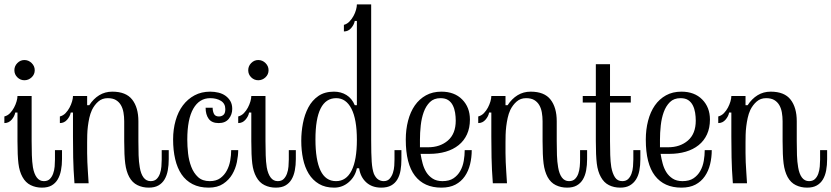

<svg xmlns="http://www.w3.org/2000/svg" viewBox="-20 -840 3811 880"><path d="M91.8 -564.9Q110.8 -564.9 125 -551Q139.2 -537.1 139.2 -518.1Q139.2 -499 125 -485.6Q110.8 -472.2 91.8 -472.2Q73.2 -472.2 59.6 -485.6Q45.9 -499 45.9 -518.1Q45.9 -537.1 59.6 -551Q73.2 -564.9 91.8 -564.9ZM60.1 -324.2H49.8Q46.9 -307.1 33.4 -291.5Q20 -275.9 0 -275.9V-306.2Q15.1 -310.1 26.1 -321.5Q37.1 -333 44.4 -346.9Q51.8 -360.8 55.9 -375Q60.1 -389.2 60.1 -399.9H125V-192.9Q125 -159.2 126 -128.7Q127 -98.1 130.9 -73.2Q136.2 -43 148.7 -26.4Q161.1 -9.8 181.2 -9.8Q198.2 -9.8 208 -19.3Q217.8 -28.8 223.4 -43.9Q229 -59.1 230.5 -76.7Q231.9 -94.2 231.9 -108.9V-151.9H264.2V-110.8Q264.2 -83 259.5 -59.1Q254.9 -35.2 244.4 -17.6Q233.9 0 216.6 10Q199.2 20 171.9 20Q144 20 120.6 8.5Q97.2 -2.9 83 -28.8Q68.8 -54.2 64.5 -90.6Q60.1 -127 60.1 -192.9Z M389.2 -357.9Q408.2 -387.2 434.8 -403.6Q461.4 -419.9 494.6 -419.9Q557.6 -419.9 585.9 -383.5Q614.3 -347.2 614.3 -284.2V-192.9Q614.3 -159.2 615.2 -128.7Q616.2 -98.1 620.6 -73.2Q625.5 -43 637.9 -26.4Q650.4 -9.8 670.4 -9.8Q687.5 -9.8 697.5 -19.3Q707.5 -28.8 712.9 -43.9Q718.3 -59.1 719.7 -76.7Q721.2 -94.2 721.2 -108.9V-151.9H753.4V-110.8Q753.4 -83 749 -59.1Q744.6 -35.2 734.1 -17.6Q723.6 0 706.1 10Q688.5 20 661.6 20Q633.3 20 609.9 8.5Q586.4 -2.9 572.3 -28.8Q558.6 -54.2 554 -90.6Q549.3 -127 549.3 -192.9V-284.2Q549.3 -305.2 545.9 -324.7Q542.5 -344.2 533.9 -358.6Q525.4 -373 511 -381.6Q496.6 -390.1 473.6 -390.1Q448.2 -390.1 430.4 -374.5Q412.6 -358.9 401.4 -335.9Q393.6 -318.8 389.4 -299.8Q385.3 -280.8 382.8 -261Q380.4 -241.2 379.9 -222.2Q379.4 -203.1 379.4 -188Q379.4 -159.2 379.4 -138.2Q379.4 -117.2 380.4 -96.7Q381.3 -76.2 382.8 -53.5Q384.3 -30.8 386.2 0H321.3Q316.4 -64 315.4 -117.9Q314.5 -171.9 314.5 -212.9V-324.2H304.2Q301.3 -307.1 287.8 -291.5Q274.4 -275.9 254.4 -275.9V-306.2Q269.5 -310.1 280.5 -321.5Q291.5 -333 298.8 -346.9Q306.2 -360.8 310.3 -375Q314.5 -389.2 314.5 -399.9H379.4V-357.9Z M773.4 -201.2Q773.4 -247.1 784.9 -287.6Q796.4 -328.1 818.4 -357.2Q840.3 -386.2 871.8 -403.1Q903.3 -419.9 943.4 -419.9Q962.4 -419.9 981 -415.5Q999.5 -411.1 1013.4 -401.1Q1027.3 -391.1 1035.9 -376.5Q1044.4 -361.8 1044.4 -340.8Q1044.4 -314.9 1028.6 -295.4Q1012.7 -275.9 982.4 -275.9Q950.7 -275.9 936.5 -295.4Q922.4 -314.9 922.4 -346.2H954.6Q954.6 -331.1 960.4 -318.6Q966.3 -306.2 983.4 -306.2Q995.6 -306.2 1004.2 -313.5Q1012.7 -320.8 1012.7 -339.8Q1012.7 -365.2 992.7 -377.7Q972.7 -390.1 943.4 -390.1Q893.6 -390.1 866 -342Q838.4 -293.9 838.4 -200.2Q838.4 -169.9 842 -137Q845.7 -104 856.7 -75.4Q867.7 -46.9 887.7 -28.3Q907.7 -9.8 941.4 -9.8Q970.7 -9.8 989.5 -23.4Q1008.3 -37.1 1019.5 -58.1Q1030.8 -79.1 1035.2 -104Q1039.6 -128.9 1039.6 -151.9H1071.8Q1071.8 -127 1065.7 -96.9Q1059.6 -66.9 1044.4 -41Q1029.3 -15.1 1002.9 2.4Q976.6 20 936.5 20Q893.6 20 862.5 3.9Q831.5 -12.2 812 -41Q792.5 -69.8 783 -110.4Q773.4 -150.9 773.4 -201.2Z M1163.6 -564.9Q1182.6 -564.9 1196.8 -551Q1210.9 -537.1 1210.9 -518.1Q1210.9 -499 1196.8 -485.6Q1182.6 -472.2 1163.6 -472.2Q1145 -472.2 1131.3 -485.6Q1117.7 -499 1117.7 -518.1Q1117.7 -537.1 1131.3 -551Q1145 -564.9 1163.6 -564.9ZM1131.8 -324.2H1121.6Q1118.7 -307.1 1105.2 -291.5Q1091.8 -275.9 1071.8 -275.9V-306.2Q1086.9 -310.1 1097.9 -321.5Q1108.9 -333 1116.2 -346.9Q1123.5 -360.8 1127.7 -375Q1131.8 -389.2 1131.8 -399.9H1196.8V-192.9Q1196.8 -159.2 1197.8 -128.7Q1198.7 -98.1 1202.6 -73.2Q1208 -43 1220.5 -26.4Q1232.9 -9.8 1252.9 -9.8Q1270 -9.8 1279.8 -19.3Q1289.6 -28.8 1295.2 -43.9Q1300.8 -59.1 1302.2 -76.7Q1303.7 -94.2 1303.7 -108.9V-151.9H1335.9V-110.8Q1335.9 -83 1331.3 -59.1Q1326.7 -35.2 1316.2 -17.6Q1305.7 0 1288.3 10Q1271 20 1243.7 20Q1215.8 20 1192.4 8.5Q1168.9 -2.9 1154.8 -28.8Q1140.6 -54.2 1136.2 -90.6Q1131.8 -127 1131.8 -192.9Z M1681.2 -198.2Q1681.2 -134.8 1683.6 -99.4Q1686 -64 1693.8 -43Q1702.1 -24.9 1713.6 -17.3Q1725.1 -9.8 1738.8 -9.8Q1755.9 -9.8 1765.9 -21Q1775.9 -32.2 1781 -48.1Q1786.1 -64 1787.1 -80.6Q1788.1 -97.2 1788.1 -108.9V-151.9H1819.8V-109.9Q1819.8 -83 1815.9 -59.6Q1812 -36.1 1801.5 -18.1Q1791 0 1772.9 10Q1754.9 20 1727.1 20Q1685.1 20 1658.4 -4.4Q1631.8 -28.8 1626 -68.8H1615.7Q1607.9 -30.8 1578.9 -5.4Q1549.8 20 1511.7 20Q1470.7 20 1441.9 2.9Q1413.1 -14.2 1395 -43.7Q1377 -73.2 1368.9 -112.1Q1360.8 -150.9 1360.8 -194.8Q1360.8 -234.9 1368.4 -274.9Q1376 -314.9 1393.1 -347.4Q1410.2 -379.9 1439 -399.9Q1467.8 -419.9 1510.7 -419.9Q1543 -419.9 1567.9 -404.5Q1592.8 -389.2 1606 -357.9H1615.7V-744.1H1606Q1603 -727.1 1589.6 -711.4Q1576.2 -695.8 1556.2 -695.8V-726.1Q1570.8 -730 1581.8 -741.5Q1592.8 -752.9 1600.3 -766.8Q1607.9 -780.8 1611.8 -794.9Q1615.7 -809.1 1615.7 -819.8H1681.2ZM1521 -390.1Q1425.8 -390.1 1425.8 -201.2Q1425.8 -106.9 1449 -58.3Q1472.2 -9.8 1520 -9.8Q1566.9 -9.8 1591.3 -57.9Q1615.7 -106 1615.7 -199.2Q1615.7 -293 1590.8 -341.6Q1565.9 -390.1 1521 -390.1Z M1839.8 -200.2Q1839.8 -246.1 1850.3 -286.6Q1860.8 -327.1 1881.3 -356.7Q1901.9 -386.2 1932.4 -403.1Q1962.9 -419.9 2002.9 -419.9Q2063 -419.9 2098.4 -384Q2133.8 -348.1 2133.8 -292Q2133.8 -253.9 2120.4 -224.4Q2106.9 -194.8 2082 -174.8Q2057.1 -154.8 2022.9 -144.8Q1988.8 -134.8 1947.8 -134.8H1907.7Q1911.1 -112.8 1917 -90.8Q1922.9 -68.8 1933.8 -51Q1944.8 -33.2 1962.9 -21.5Q1981 -9.8 2007.8 -9.8Q2039.1 -9.8 2058.6 -22.9Q2078.1 -36.1 2089.6 -56.6Q2101.1 -77.1 2105.5 -102.5Q2109.9 -127.9 2109.9 -151.9H2142.1Q2142.1 -118.2 2134.5 -87.2Q2127 -56.2 2110.4 -32Q2093.8 -7.8 2067.4 6.1Q2041 20 2002.9 20Q1923.8 20 1881.8 -34.4Q1839.8 -88.9 1839.8 -200.2ZM1904.8 -165H1941.9Q1997.1 -165 2033 -196Q2068.8 -227.1 2068.8 -287.1Q2068.8 -305.2 2065.9 -323.5Q2063 -341.8 2055.4 -356.9Q2047.9 -372.1 2034.4 -381.1Q2021 -390.1 1999 -390.1Q1968.8 -390.1 1950.4 -372.1Q1932.1 -354 1922.1 -326.4Q1912.1 -298.8 1908.4 -264.9Q1904.8 -231 1904.8 -200.2Z M2306.6 -357.9Q2325.7 -387.2 2352.3 -403.6Q2378.9 -419.9 2412.1 -419.9Q2475.1 -419.9 2503.4 -383.5Q2531.7 -347.2 2531.7 -284.2V-192.9Q2531.7 -159.2 2532.7 -128.7Q2533.7 -98.1 2538.1 -73.2Q2543 -43 2555.4 -26.4Q2567.9 -9.8 2587.9 -9.8Q2605 -9.8 2615 -19.3Q2625 -28.8 2630.4 -43.9Q2635.7 -59.1 2637.2 -76.7Q2638.7 -94.2 2638.7 -108.9V-151.9H2670.9V-110.8Q2670.9 -83 2666.5 -59.1Q2662.1 -35.2 2651.6 -17.6Q2641.1 0 2623.5 10Q2606 20 2579.1 20Q2550.8 20 2527.3 8.5Q2503.9 -2.9 2489.7 -28.8Q2476.1 -54.2 2471.4 -90.6Q2466.8 -127 2466.8 -192.9V-284.2Q2466.8 -305.2 2463.4 -324.7Q2460 -344.2 2451.4 -358.6Q2442.9 -373 2428.5 -381.6Q2414.1 -390.1 2391.1 -390.1Q2365.7 -390.1 2347.9 -374.5Q2330.1 -358.9 2318.8 -335.9Q2311 -318.8 2306.9 -299.8Q2302.7 -280.8 2300.3 -261Q2297.9 -241.2 2297.4 -222.2Q2296.9 -203.1 2296.9 -188Q2296.9 -159.2 2296.9 -138.2Q2296.9 -117.2 2297.9 -96.7Q2298.8 -76.2 2300.3 -53.5Q2301.8 -30.8 2303.7 0H2238.8Q2233.9 -64 2232.9 -117.9Q2231.9 -171.9 2231.9 -212.9V-324.2H2221.7Q2218.8 -307.1 2205.3 -291.5Q2191.9 -275.9 2171.9 -275.9V-306.2Q2187 -310.1 2198 -321.5Q2209 -333 2216.3 -346.9Q2223.6 -360.8 2227.8 -375Q2231.9 -389.2 2231.9 -399.9H2296.9V-357.9Z M2710.9 -370.1H2650.9V-399.9H2710.9V-545.9H2775.9V-399.9H2871.1V-370.1H2775.9V-192.9Q2775.9 -159.2 2776.9 -129.2Q2777.8 -99.1 2781.7 -74.2Q2787.1 -44.9 2798.6 -27.3Q2810.1 -9.8 2832 -9.8Q2849.1 -9.8 2858.9 -19.3Q2868.7 -28.8 2874.3 -43.9Q2879.9 -59.1 2881.3 -76.7Q2882.8 -94.2 2882.8 -108.9V-151.9H2915V-109.9Q2915 -82 2910.4 -58.1Q2905.8 -34.2 2894.8 -17.1Q2883.8 0 2866.5 10Q2849.1 20 2822.8 20Q2793.9 20 2771 8.5Q2748 -2.9 2733.9 -28.8Q2719.7 -54.2 2715.3 -90.6Q2710.9 -127 2710.9 -192.9Z M2939.9 -200.2Q2939.9 -246.1 2950.4 -286.6Q2960.9 -327.1 2981.4 -356.7Q3002 -386.2 3032.5 -403.1Q3063 -419.9 3103 -419.9Q3163.1 -419.9 3198.5 -384Q3233.9 -348.1 3233.9 -292Q3233.9 -253.9 3220.5 -224.4Q3207 -194.8 3182.1 -174.8Q3157.2 -154.8 3123 -144.8Q3088.9 -134.8 3047.9 -134.8H3007.8Q3011.2 -112.8 3017.1 -90.8Q3022.9 -68.8 3033.9 -51Q3044.9 -33.2 3063 -21.5Q3081.1 -9.8 3107.9 -9.8Q3139.2 -9.8 3158.7 -22.9Q3178.2 -36.1 3189.7 -56.6Q3201.2 -77.1 3205.6 -102.5Q3210 -127.9 3210 -151.9H3242.2Q3242.2 -118.2 3234.6 -87.2Q3227.1 -56.2 3210.4 -32Q3193.8 -7.8 3167.5 6.1Q3141.1 20 3103 20Q3023.9 20 2981.9 -34.4Q2939.9 -88.9 2939.9 -200.2ZM3004.9 -165H3042Q3097.2 -165 3133.1 -196Q3168.9 -227.1 3168.9 -287.1Q3168.9 -305.2 3166 -323.5Q3163.1 -341.8 3155.5 -356.9Q3147.9 -372.1 3134.5 -381.1Q3121.1 -390.1 3099.1 -390.1Q3068.8 -390.1 3050.5 -372.1Q3032.2 -354 3022.2 -326.4Q3012.2 -298.8 3008.5 -264.9Q3004.9 -231 3004.9 -200.2Z M3406.7 -357.9Q3425.8 -387.2 3452.4 -403.6Q3479 -419.9 3512.2 -419.9Q3575.2 -419.9 3603.5 -383.5Q3631.8 -347.2 3631.8 -284.2V-192.9Q3631.8 -159.2 3632.8 -128.7Q3633.8 -98.1 3638.2 -73.2Q3643.1 -43 3655.5 -26.4Q3668 -9.8 3688 -9.8Q3705.1 -9.8 3715.1 -19.3Q3725.1 -28.8 3730.5 -43.9Q3735.8 -59.1 3737.3 -76.7Q3738.8 -94.2 3738.8 -108.9V-151.9H3771V-110.8Q3771 -83 3766.6 -59.1Q3762.2 -35.2 3751.7 -17.6Q3741.2 0 3723.6 10Q3706.1 20 3679.2 20Q3650.9 20 3627.4 8.5Q3604 -2.9 3589.8 -28.8Q3576.2 -54.2 3571.5 -90.6Q3566.9 -127 3566.9 -192.9V-284.2Q3566.9 -305.2 3563.5 -324.7Q3560.1 -344.2 3551.5 -358.6Q3543 -373 3528.6 -381.6Q3514.2 -390.1 3491.2 -390.1Q3465.8 -390.1 3448 -374.5Q3430.2 -358.9 3418.9 -335.9Q3411.1 -318.8 3407 -299.8Q3402.8 -280.8 3400.4 -261Q3397.9 -241.2 3397.5 -222.2Q3397 -203.1 3397 -188Q3397 -159.2 3397 -138.2Q3397 -117.2 3397.9 -96.7Q3398.9 -76.2 3400.4 -53.5Q3401.9 -30.8 3403.8 0H3338.9Q3334 -64 3333 -117.9Q3332 -171.9 3332 -212.9V-324.2H3321.8Q3318.8 -307.1 3305.4 -291.5Q3292 -275.9 3272 -275.9V-306.2Q3287.1 -310.1 3298.1 -321.5Q3309.1 -333 3316.4 -346.9Q3323.7 -360.8 3327.9 -375Q3332 -389.2 3332 -399.9H3397V-357.9Z"/></svg>

Font: Sevillana
Style: Regular
Weight: 400
Designer: Olga Umpeleva
Foundry: Brownfox
Version: Version 1.001